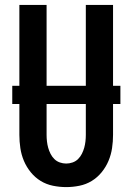

<svg xmlns="http://www.w3.org/2000/svg" viewBox="-20 -755 540 783"><path d="M250 8Q223 8 196 2.5Q169 -3 146 -17Q123 -31 105.5 -52.5Q88 -74 77.5 -99Q67 -124 63 -151Q59 -178 59 -205V-735H170V-205Q170 -192 171.5 -178.5Q173 -165 176.5 -152.5Q180 -140 186 -128Q192 -116 201.5 -106.5Q211 -97 224 -92.5Q237 -88 250 -88Q263 -88 276 -92.5Q289 -97 298.5 -106.5Q308 -116 314 -128Q320 -140 323.5 -152.5Q327 -165 328.5 -178.5Q330 -192 330 -205V-735H441V-205Q441 -178 437 -151Q433 -124 422.5 -99Q412 -74 394.5 -52.5Q377 -31 354 -17Q331 -3 304 2.5Q277 8 250 8ZM30 -331V-405H471V-331Z"/></svg>

Font: Iosevka Fixed
Style: Bold
Weight: 700
Monospace: yes
Designer: Belleve Invis
Foundry: Belleve Invis
Version: Version 32.3.0